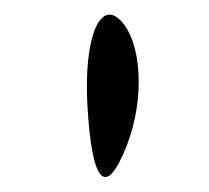

<svg xmlns="http://www.w3.org/2000/svg" viewBox="-20 -1112 280 257"><path d="M97 -971C103 -865 122 -846 150 -918C174 -980 170 -1056 141 -1085C113 -1113 92 -1059 97 -971Z"/></svg>

Font: Venom Sans
Style: Regular
Weight: 400
Version: Version 1.001